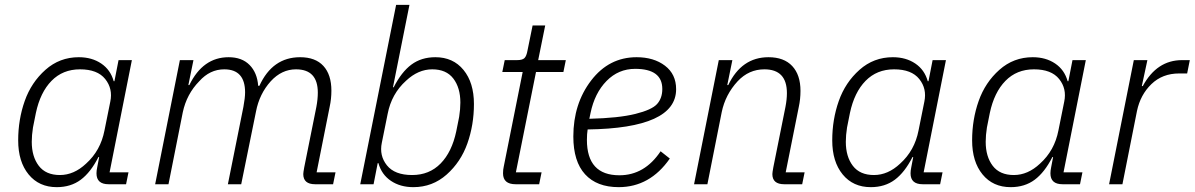

<svg xmlns="http://www.w3.org/2000/svg" viewBox="-20 -760 4928 792"><path d="M500 0H428Q378 0 378 -45Q378 -56 381 -70L389 -112H386Q354 -49 313 -18.5Q272 12 214 12Q141 12 98 -40.5Q55 -93 55 -181Q55 -267 82 -343.5Q109 -420 167.5 -472Q226 -524 305 -524Q359 -524 397.5 -498Q436 -472 449 -425H452L469 -512H524L432 -49H510ZM335 -85Q395 -139 411 -222L435 -341Q446 -394 414 -434Q382 -474 310 -474Q239 -474 192.5 -426.5Q146 -379 128 -294L116 -234Q111 -202 111 -175Q111 -114 140 -76Q169 -38 227 -38Q285 -38 335 -85Z M675 0H620L722 -512H778L757 -409H761Q817 -524 923 -524Q978 -524 1009.5 -492Q1041 -460 1045 -406H1050Q1104 -524 1218 -524Q1281 -524 1314 -488Q1347 -452 1347 -386Q1347 -352 1340 -320L1286 -49H1364L1354 0H1280Q1231 0 1231 -42Q1231 -48 1235 -70L1285 -319Q1291 -351 1291 -378Q1291 -474 1201 -474Q1142 -474 1097 -425Q1050 -373 1036 -300L975 0H920L984 -319Q991 -356 991 -379Q991 -474 905 -474Q846 -474 802 -425Q750 -372 734 -297Z M1466 0 1614 -740H1669L1601 -400H1604Q1636 -463 1677 -493.5Q1718 -524 1776 -524Q1849 -524 1892 -471.5Q1935 -419 1935 -331Q1935 -245 1908 -168.5Q1881 -92 1822.5 -40Q1764 12 1685 12Q1631 12 1592.5 -14Q1554 -40 1541 -87H1538L1521 0ZM1680 -38Q1751 -38 1797.5 -85.5Q1844 -133 1862 -218L1874 -278Q1879 -310 1879 -337Q1879 -398 1850 -436Q1821 -474 1763 -474Q1705 -474 1655 -427Q1595 -373 1579 -290L1555 -171Q1544 -118 1576 -78Q1608 -38 1680 -38Z M2204 0H2107Q2055 0 2055 -45Q2055 -61 2058 -73L2136 -463H2052L2062 -512H2113Q2135 -512 2143.5 -520.5Q2152 -529 2156 -552L2177 -655H2229L2200 -512H2314L2304 -463H2191L2108 -49H2214Z M2532 12Q2442 12 2393.5 -41Q2345 -94 2345 -197Q2345 -332 2418.5 -428Q2492 -524 2606 -524Q2677 -524 2723 -489Q2769 -454 2769 -392Q2769 -231 2404 -226Q2401 -207 2401 -183Q2401 -37 2535 -37Q2639 -37 2705 -136L2743 -106Q2661 12 2532 12ZM2600 -476Q2531 -476 2482 -426Q2433 -376 2416 -294L2411 -270Q2532 -273 2600.5 -290Q2669 -307 2690.5 -331Q2712 -355 2712 -393Q2712 -476 2600 -476Z M2898 0H2843L2945 -512H3001L2980 -409H2984Q3039 -524 3150 -524Q3214 -524 3248 -487.5Q3282 -451 3282 -385Q3282 -351 3275 -319L3221 -49H3299L3289 0H3215Q3166 0 3166 -42Q3166 -48 3170 -70L3220 -319Q3226 -350 3226 -376Q3226 -474 3133 -474Q3069 -474 3023 -425Q2972 -370 2957 -297Z M3858 0H3786Q3736 0 3736 -45Q3736 -56 3739 -70L3747 -112H3744Q3712 -49 3671 -18.5Q3630 12 3572 12Q3499 12 3456 -40.5Q3413 -93 3413 -181Q3413 -267 3440 -343.5Q3467 -420 3525.5 -472Q3584 -524 3663 -524Q3717 -524 3755.5 -498Q3794 -472 3807 -425H3810L3827 -512H3882L3790 -49H3868ZM3693 -85Q3753 -139 3769 -222L3793 -341Q3804 -394 3772 -434Q3740 -474 3668 -474Q3597 -474 3550.5 -426.5Q3504 -379 3486 -294L3474 -234Q3469 -202 3469 -175Q3469 -114 3498 -76Q3527 -38 3585 -38Q3643 -38 3693 -85Z M4435 0H4363Q4313 0 4313 -45Q4313 -56 4316 -70L4324 -112H4321Q4289 -49 4248 -18.5Q4207 12 4149 12Q4076 12 4033 -40.5Q3990 -93 3990 -181Q3990 -267 4017 -343.5Q4044 -420 4102.5 -472Q4161 -524 4240 -524Q4294 -524 4332.5 -498Q4371 -472 4384 -425H4387L4404 -512H4459L4367 -49H4445ZM4270 -85Q4330 -139 4346 -222L4370 -341Q4381 -394 4349 -434Q4317 -474 4245 -474Q4174 -474 4127.5 -426.5Q4081 -379 4063 -294L4051 -234Q4046 -202 4046 -175Q4046 -114 4075 -76Q4104 -38 4162 -38Q4220 -38 4270 -85Z M4610 0H4555L4657 -512H4713L4690 -405H4694Q4752 -512 4856 -512H4888L4877 -457H4844Q4775 -457 4729.5 -413Q4684 -369 4670 -302Z"/></svg>

Font: IBM Plex Sans Light
Style: Italic
Weight: 300
Italic angle: -11.31°
Designer: Mike Abbink, Paul van der Laan, Pieter van Rosmalen
Foundry: Bold Monday
Version: Version 3.0